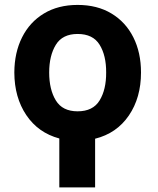

<svg xmlns="http://www.w3.org/2000/svg" viewBox="-20 -573 653 796"><path d="M225.9 1.1Q138.5 -22.4 89.1 -95.7Q39.8 -169 39.4 -272.4Q39.8 -355.1 71.6 -418.3Q103.3 -481.5 162.1 -517Q220.9 -552.6 301.8 -552.6Q383.2 -552.6 442.1 -517Q501.1 -481.5 532.8 -418.3Q564.6 -355.1 564.6 -272.4Q564.6 -168 514.2 -94.1Q463.8 -20.2 374.3 2.1V203.8H225.9ZM301.8 -111.5Q365.4 -111.5 392.9 -156.6Q420.5 -201.7 420.1 -272.4Q420.5 -343 392.9 -387.6Q365.4 -432.2 301.8 -432.2Q239 -432.2 211.5 -387.3Q183.9 -342.3 183.9 -272.4Q183.9 -201.7 211.5 -156.6Q239 -111.5 301.8 -111.5Z"/></svg>

Font: Inter UI
Style: Bold
Weight: 700
Designer: Rasmus Andersson
Foundry: rsms
Version: 3.2;8d6f07862